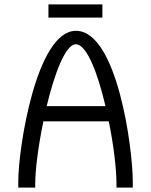

<svg xmlns="http://www.w3.org/2000/svg" viewBox="-20 -852 686 872"><path d="M200 -832V-772H445V-832ZM459 -370H192C228 -520 278 -651 324 -651C374 -651 424 -520 459 -370ZM177 -301H474C496 -194 509 -85 509 -16V0H583V-28C583 -179 512 -712 325 -712H324C145 -711 63 -179 63 -28V0H140V-16C140 -85 155 -194 177 -301Z"/></svg>

Font: Mint Spirit
Style: Regular
Weight: 400
Designer: HARENDAL Hirwen
Foundry: Arkandis Digital Foundry.
Version: Version 1.004;FFEdit